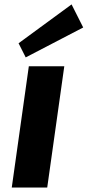

<svg xmlns="http://www.w3.org/2000/svg" viewBox="-20 -835 391 855"><path d="M266.3 -540 190.3 0H32.4L108.4 -540ZM350.5 -712.6 94.5 -579.4 62.7 -642.4 298.7 -815.4Z"/></svg>

Font: Pathway Extreme 8pt Thin
Style: Italic
Weight: 100
Italic angle: -8°
Designer: Eduardo Rodriguez Tunni
Foundry: Eduardo Rodriguez Tunni
Version: Version 1.000